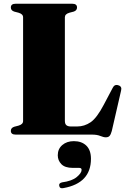

<svg xmlns="http://www.w3.org/2000/svg" viewBox="-20 -720 676 1027"><path d="M374.5 -658 351.5 -652Q327 -645 327 -627.5V-74Q327 -57 335.2 -50.2Q343.5 -43.5 359 -43.5H393Q431.5 -43.5 464.8 -66.2Q498 -89 535 -159.5L582.5 -249.5Q592.5 -270.5 612.5 -264Q634 -258 627.5 -234.5L578 -19.5Q573 -1 566.2 6.8Q559.5 14.5 546 14.5Q534 14.5 516.5 7.2Q499 0 472 0H64Q38 0 38 -20Q38 -36 56 -42L79 -48Q103.5 -55 103.5 -72.5V-627.5Q103.5 -645 79 -652L56 -658Q38 -664 38 -680Q38 -700 64 -700H366.5Q392 -700 392 -680Q392 -664 374.5 -658ZM369.5 178Q327.5 178 308.2 158Q289 138 289 110.5Q289 76.5 313.2 55.8Q337.5 35 375 35Q417 35 441.8 59Q466.5 83 466.5 129.5Q466.5 259.5 320 286Q300.5 290.5 297 275Q293 260 311.5 255.5Q364.5 248.5 390.5 227Q416.5 205.5 416.5 188.5Q416.5 178 403.5 178Z"/></svg>

Font: Fraunces 72pt S000 Black
Style: Regular
Weight: 900
Version: Version 1.000; ttfautohint (v1.8.3)